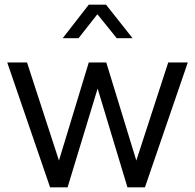

<svg xmlns="http://www.w3.org/2000/svg" viewBox="-20 -804 837 824"><path d="M11 -536H96L233 -115L361 -536H436L565 -115L702 -536H786L602 0H527L399 -424L270 0H195ZM361 -784H435L549 -640H481L398 -743L317 -640H249Z"/></svg>

Font: Evergrow Sans 
Style: Regular
Weight: 400
Foundry: 10Web
Version: Version 1.000